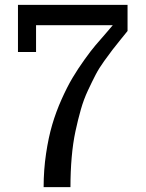

<svg xmlns="http://www.w3.org/2000/svg" viewBox="-20 -773 601 793"><path d="M54.2 -558.1V-752.9H506.8V-645Q498.5 -634.3 478 -609.4Q457.5 -584.5 444.6 -567.4Q431.6 -550.3 410.4 -521Q389.2 -491.7 375 -464.4Q360.8 -437 343.3 -399.7Q325.7 -362.3 314 -321Q302.2 -279.8 291.7 -231Q281.2 -182.1 276.1 -123.3Q271 -64.5 271 0H160.2Q160.2 -70.8 170.2 -138.2Q180.2 -205.6 195.8 -258.5Q211.4 -311.5 234.6 -363.3Q257.8 -415 279.8 -451.9Q301.8 -488.8 328.9 -526.6Q356 -564.5 375 -586.7Q394 -608.9 416.3 -634.3Q438.5 -659.7 445.8 -668.9H128.9V-558.1Z"/></svg>

Font: Standard
Style: Regular
Weight: 400
Designer: Bryce Wilner
Version: Version 2.000;PS 2.0;hotconv 16.6.51;makeotf.lib2.5.65220 DE